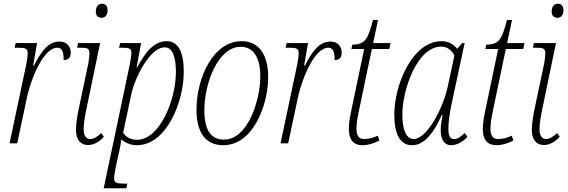

<svg xmlns="http://www.w3.org/2000/svg" viewBox="-20 -766 3033 1026"><path d="M120 -420 31 0H72L122 -236C150 -366 218 -511 286 -511C309 -511 321 -494 320 -445C348 -445 358 -461 358 -485C358 -517 337 -544 299 -544C240 -544 203 -497 161 -415H157L178 -536H64L58 -511H76C116 -511 128 -507 128 -482C128 -466 124 -441 120 -420Z M523 -671C539 -671 555 -682 555 -712C555 -735 542 -746 525 -746C505 -746 492 -730 492 -704C492 -681 505 -671 523 -671ZM451 9C482 9 513 -10 535 -35L521 -55C502 -37 482 -23 462 -23C442 -23 427 -39 427 -75C427 -110 435 -152 444 -194L515 -536H397L392 -511H410C449 -511 458 -507 458 -479C458 -468 455 -445 452 -427L404 -200C394 -153 386 -108 386 -72C386 -17 412 9 451 9Z M672 -414 534 240H655L660 215H641C601 215 590 211 590 185C590 172 595 145 599 125L620 29C624 11 627 -7 628 -21C648 -4 677 10 711 10C870 10 962 -222 962 -382C962 -489 932 -546 871 -546C806 -546 760 -493 713 -406H710L734 -536H622L616 -511H634C672 -511 682 -506 682 -483C682 -470 678 -442 672 -414ZM712 -19C677 -19 651 -35 638 -57L682 -264C699 -345 779 -513 860 -513C901 -513 920 -465 920 -381C920 -233 834 -19 712 -19Z M1173 10C1335 10 1413 -208 1413 -354C1413 -490 1351 -546 1272 -546C1116 -546 1030 -345 1030 -180C1030 -56 1080 10 1173 10ZM1177 -20C1116 -20 1072 -59 1072 -176C1072 -323 1146 -516 1266 -516C1328 -516 1371 -468 1371 -358C1371 -233 1306 -20 1177 -20Z M1568 -420 1479 0H1520L1570 -236C1598 -366 1666 -511 1734 -511C1757 -511 1769 -494 1768 -445C1796 -445 1806 -461 1806 -485C1806 -517 1785 -544 1747 -544C1688 -544 1651 -497 1609 -415H1605L1626 -536H1512L1506 -511H1524C1564 -511 1576 -507 1576 -482C1576 -466 1572 -441 1568 -420Z M1918 10C1943 10 1976 2 2007 -15L1999 -41C1977 -30 1950 -23 1926 -23C1897 -23 1885 -42 1885 -78C1885 -103 1888 -128 1900 -184L1967 -504H2060L2067 -536H1974L2000 -659H1973C1944 -545 1926 -530 1862 -527L1858 -504H1926L1859 -184C1849 -136 1844 -106 1844 -76C1844 -25 1864 10 1918 10Z M2182 10C2236 10 2288 -34 2341 -152H2345C2340 -125 2335 -98 2335 -72C2335 -19 2354 10 2391 10C2421 10 2454 -8 2478 -35L2463 -55C2439 -31 2422 -23 2405 -23C2384 -23 2376 -43 2376 -79C2376 -113 2383 -162 2392 -205L2463 -536H2450L2423 -505C2406 -527 2378 -546 2340 -546C2183 -546 2087 -312 2087 -154C2087 -54 2115 10 2182 10ZM2191 -23C2154 -23 2130 -66 2130 -154C2130 -286 2209 -517 2338 -517C2368 -517 2394 -499 2408 -469L2373 -305C2345 -175 2257 -23 2191 -23Z M2634 10C2659 10 2692 2 2723 -15L2715 -41C2693 -30 2666 -23 2642 -23C2613 -23 2601 -42 2601 -78C2601 -103 2604 -128 2616 -184L2683 -504H2776L2783 -536H2690L2716 -659H2689C2660 -545 2642 -530 2578 -527L2574 -504H2642L2575 -184C2565 -136 2560 -106 2560 -76C2560 -25 2580 10 2634 10Z M2959 -671C2975 -671 2991 -682 2991 -712C2991 -735 2978 -746 2961 -746C2941 -746 2928 -730 2928 -704C2928 -681 2941 -671 2959 -671ZM2887 9C2918 9 2949 -10 2971 -35L2957 -55C2938 -37 2918 -23 2898 -23C2878 -23 2863 -39 2863 -75C2863 -110 2871 -152 2880 -194L2951 -536H2833L2828 -511H2846C2885 -511 2894 -507 2894 -479C2894 -468 2891 -445 2888 -427L2840 -200C2830 -153 2822 -108 2822 -72C2822 -17 2848 9 2887 9Z"/></svg>

Font: Noto Serif Condensed ExtraLight
Style: Italic
Weight: 200
Width: 3
Italic angle: -12°
Designer: Monotype Design Team
Foundry: Monotype Imaging Inc.
Version: Version 2.013